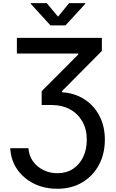

<svg xmlns="http://www.w3.org/2000/svg" viewBox="-20 -964 726 1199"><path d="M43.9 -38.6H157.7Q160.6 7.8 185.8 43Q210.9 78.1 251 97.9Q291 117.7 338.4 117.7Q395 117.7 436.3 90.3Q477.5 63 499.8 15.6Q522 -31.7 522 -90.8Q522 -157.2 493.9 -206.1Q465.8 -254.9 416.7 -281.5Q367.7 -308.1 303.7 -308.1H240.2V-394.5L469.2 -624V-629.9H85.4V-727.5H616.2V-646L366.7 -394.5V-387.7Q445.8 -383.3 506.3 -344.5Q566.9 -305.7 600.8 -240.7Q634.8 -175.8 634.8 -92.3Q634.8 -2.9 597.4 66.4Q560.1 135.7 493.2 175.3Q426.3 214.8 337.9 214.8Q256.8 214.8 191.7 182.6Q126.5 150.4 87.2 93.3Q47.9 36.1 43.9 -38.6ZM272 -944.3 342.3 -859.9 411.6 -944.3H512.7V-940.4L388.7 -805.2H295.4L171.9 -940.4V-944.3Z"/></svg>

Font: Inter Medium
Style: Regular
Weight: 500
Designer: Rasmus Andersson
Foundry: rsms
Version: Version 4.001;git-9221beed3